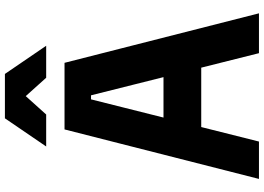

<svg xmlns="http://www.w3.org/2000/svg" viewBox="-168 -918 1085 790"><g transform="rotate(-90 375.0 -522.5)"><path d="M238 -800H512L715.7 0H551.7L378.3 -691H361.7L188.1 0H34.3ZM178.4 -392.8H571.6V-237.5H178.4ZM283.7 -1045.3H466.3L582.2 -875.5H450.6L328.2 -1011.6H421.8L299.4 -875.5H167.8Z"/></g></svg>

Font: Martian Mono sWd Rg
Style: Regular
Weight: 400
Width: 6
Monospace: yes
Designer: Roman Shamin
Foundry: Evil Martians
Version: Version 1.000